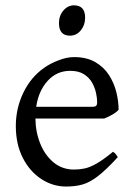

<svg xmlns="http://www.w3.org/2000/svg" viewBox="-20 -682 502 717"><path d="M227.1 14.6Q177.2 14.6 134.3 -13.4Q91.3 -41.5 65.2 -92.3Q39.1 -143.1 39.1 -211.9Q39.1 -277.8 67.6 -336.7Q96.2 -395.5 147 -430.2Q168.5 -445.3 199.2 -457Q230 -468.8 255.9 -468.8Q303.7 -468.8 335.9 -450Q368.2 -431.2 387.2 -401.4Q406.2 -371.6 414.6 -337.4Q422.9 -303.2 422.9 -272Q414.1 -262.2 399.4 -253.9Q384.8 -245.6 369.1 -239.3H112.3Q112.8 -189 130.4 -145.5Q147.9 -102.1 180.2 -75.4Q212.4 -48.8 256.8 -48.8Q277.3 -48.8 296.6 -53Q315.9 -57.1 340.8 -71.3Q365.7 -85.4 401.9 -115.2Q408.2 -111.8 413.1 -105.5Q418 -99.1 419.9 -95.2Q376.5 -47.9 345.7 -24.2Q314.9 -0.5 287.8 7.1Q260.7 14.6 227.1 14.6ZM115.2 -283.2H324.2Q335.4 -283.2 339.1 -286.9Q342.8 -290.5 342.8 -300.8Q342.8 -314 338.9 -333.5Q335 -353 324.5 -372.3Q314 -391.6 293.9 -404.5Q273.9 -417.5 242.2 -417.5Q191.9 -417.5 158 -380.1Q124 -342.8 115.2 -283.2ZM241.2 -548.8Q200.2 -548.8 200.2 -595.7Q200.2 -623.5 216.8 -642.8Q233.4 -662.1 256.3 -662.1Q297.9 -662.1 297.9 -615.7Q297.9 -588.4 281.7 -568.6Q265.6 -548.8 241.2 -548.8Z"/></svg>

Font: David Libre
Style: Regular
Weight: 400
Designer: Ismar David, J. Victor Gaultney, Annie Olsen and Meir Sadan
Foundry: Monotype Imaging Inc. & SIL International
Version: Version 1.100; ttfautohint (v1.8.4.7-5d5b)